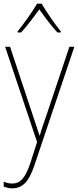

<svg xmlns="http://www.w3.org/2000/svg" viewBox="-20 -783 427 1046"><path d="M207 -763H182C158 -721 107 -650 76 -612V-606H95C128 -642 167 -694 194 -732C222 -693 259 -642 293 -606H311V-612C284 -645 231 -720 207 -763ZM8 -528 182 -9 144 109C116 191 88 217 47 217C30 217 16 213 0 207V233C16 240 30 243 47 243C103 243 138 206 167 119L385 -528H358L234 -158C218 -112 206 -78 197 -45H195C188 -68 178 -96 157 -160L35 -528Z"/></svg>

Font: Noto Sans Gujarati UI SemiCondensed Thin
Style: Regular
Weight: 100
Width: 4
Designer: Jelle Bosma - Monotype Design Team, Universal Thirst
Foundry: Monotype Imaging Inc.
Version: Version 2.106